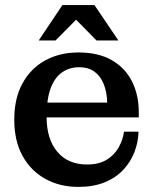

<svg xmlns="http://www.w3.org/2000/svg" viewBox="-20 -724 605 754"><path d="M288 10Q215 10 158 -21.5Q101 -53 68.5 -112Q36 -171 36 -254Q36 -338 68.5 -397Q101 -456 158 -487Q215 -518 288 -518L291 -460Q253 -460 224 -440Q195 -420 179 -377.5Q163 -335 163 -265Q163 -178 205 -128Q247 -78 322 -78Q369 -78 399.5 -97Q430 -116 446.5 -146Q463 -176 467 -207H524Q523 -166 508 -127Q493 -88 464 -57Q435 -26 391 -8Q347 10 288 10ZM101 -263V-321H401L525 -282V-263ZM401 -321Q400 -362 387.5 -393.5Q375 -425 351 -442.5Q327 -460 291 -460L288 -518Q366 -518 418.5 -488Q471 -458 498 -405Q525 -352 525 -282ZM132 -565 225 -704H351L445 -565H359L252 -674H306L198 -565Z"/></svg>

Font: Montagu Slab Medium
Style: Regular
Weight: 500
Version: Version 1.000